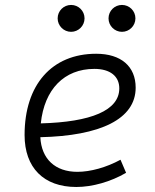

<svg xmlns="http://www.w3.org/2000/svg" viewBox="-20 -744 626 774"><path d="M292 -51.3C202.6 -51.3 147 -103 142.6 -190.9C384.3 -196.3 526.9 -263.7 526.9 -390.6C526.9 -476.6 467.8 -527.3 367.7 -527.3C189 -527.3 79.1 -402.3 79.1 -199.7C79.1 -67.9 156.2 9.8 287.6 9.8C352.1 9.8 426.3 -11.2 488.3 -47.4L465.8 -100.1C409.2 -69.3 345.2 -51.3 292 -51.3ZM144.5 -246.6C158.7 -383.8 238.8 -466.3 360.4 -466.3C424.3 -466.3 460.9 -436.5 460.9 -387.7C460.9 -298.8 347.2 -252 144.5 -246.6ZM266.6 -615.7C296.4 -615.7 320.8 -640.1 320.8 -669.9C320.8 -700.2 296.4 -724.1 266.6 -724.1C236.8 -724.1 212.4 -700.2 212.4 -669.9C212.4 -640.1 236.8 -615.7 266.6 -615.7ZM471.7 -615.7C501.5 -615.7 525.9 -640.1 525.9 -669.9C525.9 -700.2 501.5 -724.1 471.7 -724.1C441.9 -724.1 417.5 -700.2 417.5 -669.9C417.5 -640.1 441.9 -615.7 471.7 -615.7Z"/></svg>

Font: Cascadia Code NF Light
Style: Italic
Weight: 300
Italic angle: -10°
Monospace: yes
Designer: Aaron Bell
Foundry: Saja Typeworks
Version: Version 2404.023